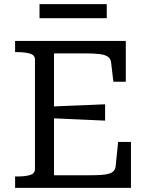

<svg xmlns="http://www.w3.org/2000/svg" viewBox="-20 -908 720 928"><path d="M613 -222V0H53V-55H64Q101 -55 125 -62Q149 -69 149 -91V-620Q149 -642 125 -649Q101 -656 64 -656H53V-710H588V-513H528L517 -606Q515 -624 502 -633.5Q489 -643 462 -646.5Q435 -650 392 -650H241V-61H414Q446 -61 469.5 -62.5Q493 -64 508 -69Q523 -74 530.5 -83Q538 -92 539 -105L551 -222ZM218 -392Q263 -395 308 -396.5Q353 -398 398 -400Q443 -402 488 -404V-325Q443 -327 398 -329Q353 -331 308 -333Q263 -335 218 -337ZM171 -888H496V-820H171Z"/></svg>

Font: Roboto Serif
Style: Regular
Weight: 400
Designer: Greg Gazdowicz
Foundry: Commercial Type
Version: Version 1.008